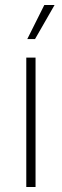

<svg xmlns="http://www.w3.org/2000/svg" viewBox="-20 -747 247 767"><path d="M85 0V-517H122V0ZM89 -591 157 -727H198L120 -591Z"/></svg>

Font: Mona Sans ExtraLight
Style: Regular
Weight: 200
Designer: Deni Anggara
Foundry: GitHub
Version: Version 2.000